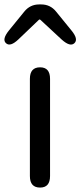

<svg xmlns="http://www.w3.org/2000/svg" viewBox="-43 -847 363 867"><path d="M138 0Q92 0 92 -52V-491Q92 -543 138 -543Q183 -543 183 -491V-52Q183 0 138 0ZM40 -669Q3 -634 -16 -652Q-35 -669 -3 -709L67 -795Q93 -827 134 -827H143Q184 -827 210 -795L280 -709Q312 -670 293 -652Q274 -634 236 -668L140 -757Q136 -761 132 -757Z"/></svg>

Font: Resource Han Rounded CN
Style: Regular
Weight: 400
Designer: Cyano Hao (round all glyphs); Ryoko NISHIZUKA  (kana, bopomofo & ideographs); Paul D. Hunt (Latin, Greek & Cyrillic); Sa
Foundry: Cyano Hao
Version: 0.990